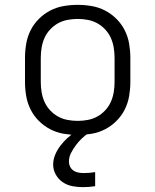

<svg xmlns="http://www.w3.org/2000/svg" viewBox="-20 -548 640 791"><path d="M300 8Q271 8 242 3Q213 -2 187 -15.5Q161 -29 140 -50Q119 -71 106 -97Q93 -123 88 -152Q83 -181 83 -210V-310Q83 -339 88 -368Q93 -397 106 -423Q119 -449 140 -470Q161 -491 187 -504.5Q213 -518 242 -523Q271 -528 300 -528Q329 -528 358 -523Q387 -518 413 -504.5Q439 -491 460 -470Q481 -449 494 -423Q507 -397 512 -368Q517 -339 517 -310V-210Q517 -181 512 -152Q507 -123 494 -97Q481 -71 460 -50Q439 -29 413 -15.5Q387 -2 358 3Q329 8 300 8ZM300 -50Q321 -50 342 -54Q363 -58 381 -68Q399 -78 413.5 -93.5Q428 -109 436.5 -128Q445 -147 448.5 -168Q452 -189 452 -210V-310Q452 -331 448.5 -352Q445 -373 436.5 -392Q428 -411 413.5 -426.5Q399 -442 381 -452Q363 -462 342 -466Q321 -470 300 -470Q279 -470 258 -466Q237 -462 219 -452Q201 -442 186.5 -426.5Q172 -411 163.5 -392Q155 -373 151.5 -352Q148 -331 148 -310V-210Q148 -189 151.5 -168Q155 -147 163.5 -128Q172 -109 186.5 -93.5Q201 -78 219 -68Q237 -58 258 -54Q279 -50 300 -50ZM321 223Q300 223 278.5 219Q257 215 239 203Q221 191 210 171.5Q199 152 199 130Q199 109 207.5 89Q216 69 229 52Q242 35 258 20.5Q274 6 292 -5L297 -8H345V0Q330 10 316.5 23Q303 36 292 51Q281 66 272.5 82.5Q264 99 264 118Q264 129 269 139Q274 149 283 155Q292 161 303 163Q314 165 325 165Q337 165 349 164Q361 163 372 161V219Q360 221 347 222Q334 223 321 223Z"/></svg>

Font: Iosevka SS04 Light Extended
Style: Regular
Weight: 300
Width: 7
Monospace: yes
Designer: Belleve Invis
Foundry: Belleve Invis
Version: Version 19.0.0; ttfautohint (v1.8.4)